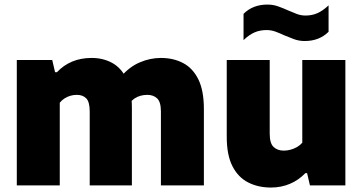

<svg xmlns="http://www.w3.org/2000/svg" viewBox="-20 -811 1584 840"><path d="M53.5 0V-548.5H208.5L221 -495H229Q257.5 -525.5 295.5 -541.5Q333.5 -557.5 381 -557.5Q431 -557.5 470.8 -535.8Q510.5 -514 533.8 -466.2Q557 -418.5 557 -340V0H372.5V-323Q372.5 -365 357.5 -380.5Q342.5 -396 316 -396Q301.5 -396 287.8 -392Q274 -388 262 -380.2Q250 -372.5 241.5 -361.5V0ZM684 0V-323Q684 -365 667.5 -380.5Q651 -396 624.5 -396Q609 -396 594.5 -392Q580 -388 568 -379.8Q556 -371.5 547 -359.5L510.5 -477Q546.5 -519 591.8 -538.2Q637 -557.5 684 -557.5Q738.5 -557.5 781 -535.2Q823.5 -513 847.8 -463.8Q872 -414.5 872 -333.5V0Z M1165.5 9.5Q1109.5 9.5 1065.8 -12.8Q1022 -35 997 -83.8Q972 -132.5 972 -212.5V-548.5H1160V-226Q1160 -184 1177 -168Q1194 -152 1221.5 -152Q1236 -152 1251 -156Q1266 -160 1279.5 -167.8Q1293 -175.5 1302.5 -186.5V-548.5H1491V0H1336L1323.5 -53.5H1316Q1286 -22.5 1247.8 -6.5Q1209.5 9.5 1165.5 9.5ZM1313 -631.5Q1288 -631.5 1265.8 -639.8Q1243.5 -648 1222.5 -657Q1203.5 -666 1184.8 -672.8Q1166 -679.5 1146.5 -679.5Q1117 -679.5 1093.5 -669.2Q1070 -659 1045.5 -635.5V-750.5Q1086 -791 1150 -791Q1175 -791 1197.2 -783Q1219.5 -775 1240.5 -765.5Q1259.5 -757 1278.2 -750Q1297 -743 1316.5 -743Q1346 -743 1369.5 -753.8Q1393 -764.5 1417.5 -787.5V-672Q1377 -631.5 1313 -631.5Z"/></svg>

Font: Encode Sans Condensed Thin ExtraBold
Style: Regular
Weight: 800
Version: Version 3.002